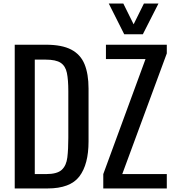

<svg xmlns="http://www.w3.org/2000/svg" viewBox="-20 -1062 981 1082"><path d="M63 0V-810H239Q329 -810 381.5 -782.5Q434 -755 456.5 -700Q479 -645 479 -563V-265Q479 -136 427.5 -68Q376 0 248 0ZM176 -81H240Q302 -81 328 -105Q354 -129 359.5 -175Q365 -221 365 -286V-549Q365 -612 357 -651Q349 -690 322 -708Q295 -726 237 -726H176ZM562 0V-81L800 -729H577V-810H920V-761L669 -81H920V0ZM680 -869 593 -1042H675L733 -925L791 -1042H873L785 -869Z"/></svg>

Font: Oswald
Style: Regular
Weight: 400
Designer: Vernon Adams
Foundry: Vernon Adams
Version: Version 4.103; ttfautohint (v1.8.3)